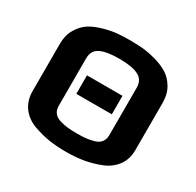

<svg xmlns="http://www.w3.org/2000/svg" viewBox="-146 -824 1020 998"><g transform="rotate(30 364.0 -324.5)"><path d="M672 -462C672 -496 664.7 -525.5 650 -550.5C635.3 -575.5 617.3 -594.7 596 -608C574.7 -621.3 549 -632.2 519 -640.5C489 -648.8 462.2 -654 438.5 -656C414.8 -658 389.7 -659 363 -659C337 -659 312.3 -658 289 -656C265.7 -654 239 -648.8 209 -640.5C179 -632.2 153.5 -621.3 132.5 -608C111.5 -594.7 93.5 -575.3 78.5 -550C63.5 -524.7 56 -495.3 56 -462V-178C56 -138.7 66.2 -105.7 86.5 -79C106.8 -52.3 134.2 -33 168.5 -21C202.8 -9 235.2 -0.8 265.5 3.5C295.8 7.8 328.3 10 363 10C399.7 10 434.3 7.3 467 2C499.7 -3.3 532.3 -12.5 565 -25.5C597.7 -38.5 623.7 -58 643 -84C662.3 -110 672 -141.3 672 -178ZM516 -178C516 -161.3 511.8 -147.5 503.5 -136.5C495.2 -125.5 483 -117.7 467 -113C451 -108.3 435.5 -105.2 420.5 -103.5C405.5 -101.8 387 -101 365 -101C343 -101 324.5 -101.8 309.5 -103.5C294.5 -105.2 278.8 -108.3 262.5 -113C246.2 -117.7 233.7 -125.5 225 -136.5C216.3 -147.5 212 -161.3 212 -178V-463C212 -495 224.7 -517.2 250 -529.5C275.3 -541.8 313.3 -548 364 -548C414 -548 451.8 -541.7 477.5 -529C503.2 -516.3 516 -494.3 516 -463ZM260 -278H473V-389H260Z"/></g></svg>

Font: Play
Style: Bold
Weight: 700
Designer: Jonas Hecksher
Foundry: Jonas Hecksher, Playtypeª, e-types AS
Version: Version 1.002